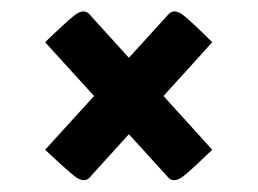

<svg xmlns="http://www.w3.org/2000/svg" viewBox="-20 -448 446 332"><path d="M272 -140 58 -375Q91 -407 107.5 -420.5Q124 -434 134 -424L347 -189Q315 -158 298.5 -144.5Q282 -131 272 -140ZM134 -140Q124 -131 107.5 -144.5Q91 -158 58 -189L272 -424Q282 -434 298.5 -420.5Q315 -407 347 -375Z"/></svg>

Font: Yanone Kaffeesatz ExtraLight SemiBold
Style: Regular
Weight: 600
Version: Version 2.003